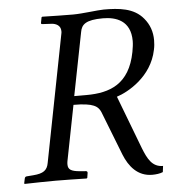

<svg xmlns="http://www.w3.org/2000/svg" viewBox="-50 -699 673 755"><g transform="rotate(-5 287.0 -322.0)"><path d="M387 -654C363 -654 303 -645 265 -645C227 -645 189 -646 144 -647L141 -645L137 -624C136 -620 138 -618 142 -618L179 -616C193 -615 214 -608 214 -584C214 -581 214 -577 213 -574L115 -72C110 -44 95 -32 54 -29L29 -27C24 -27 21 -24 20 -19L16 0L18 2C63 1 102 0 140 0C178 0 217 1 262 2L265 0L268 -19C269 -24 266 -27 262 -27L237 -29C205 -32 192 -39 192 -59C192 -63 192 -67 193 -72L236 -291C316 -291 333 -276 343 -253L411 -79C430 -32 463 10 521 10C535 10 552 8 563 3L566 -21C523 -21 506 -55 489 -98L409 -308C453 -322 549 -374 570 -479C573 -492 574 -505 574 -517C574 -550 564 -579 543 -604C506 -649 447 -654 387 -654ZM381 -620C432 -620 490 -602 490 -521C490 -509 488 -494 485 -478C461 -353 383 -325 290 -325H242L291 -574C296 -603 313 -620 381 -620Z"/></g></svg>

Font: Libertinus Serif
Style: Italic
Weight: 400
Italic angle: -12°
Designer: Philipp H. Poll, Khaled Hosny
Foundry: Caleb Maclennan
Version: Version 7.050;RELEASE